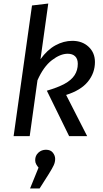

<svg xmlns="http://www.w3.org/2000/svg" viewBox="-20 -770 585 1086"><path d="M161 -739 253 -750 209 -435Q247 -488 293.5 -513.5Q340 -539 389 -539Q445 -539 481 -505.5Q517 -472 517 -419Q517 -357 477 -308Q437 -259 354 -233L473 0H371L245 -257Q307 -275 345.5 -296Q384 -317 402 -345Q420 -373 420 -409Q420 -437 405 -451.5Q390 -466 363 -466Q321 -466 273.5 -429.5Q226 -393 192 -316L148 0H57ZM240 77Q266 77 279 93.5Q292 110 292 129Q292 147 284 164.5Q276 182 256 214L204 296H150L198 178Q191 170 185 159.5Q179 149 179 136Q179 110 197 93.5Q215 77 240 77Z"/></svg>

Font: Fira Sans Variable
Style: Italic
Weight: 397
Italic angle: -8°
Designer: Carrois Corporate & Edenspiekermann AG
Foundry: Carrois Corporate GbR & Edenspiekermann AG
Version: Version 4.202